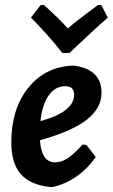

<svg xmlns="http://www.w3.org/2000/svg" viewBox="-20 -735 449 764"><path d="M383 -715 409 -665Q369 -631 256 -524H228Q174 -594 103 -665L142 -715H155Q213 -663 250 -622Q284 -652 370 -715ZM361 -110Q295 -17 192 9H178Q99 0 62 -43Q25 -86 25 -169Q25 -301 92 -385Q159 -469 269 -474L281 -473Q384 -456 384 -366Q384 -304 324.5 -258Q265 -212 139 -177Q145 -89 199 -89Q224 -89 248 -104.5Q272 -120 309 -160L324 -158ZM239 -392Q200 -392 174 -355.5Q148 -319 141 -253Q275 -290 275 -358Q275 -392 239 -392Z"/></svg>

Font: Alegreya Sans SC
Style: Bold Italic
Weight: 700
Italic angle: -7°
Designer: Juan Pablo del Peral
Foundry: Huerta Tipografica
Version: Version 2.007